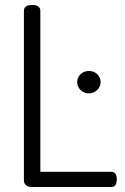

<svg xmlns="http://www.w3.org/2000/svg" viewBox="-20 -751 503 771"><path d="M427 0H106Q94 0 85 -7Q76 -14 76 -26V-707Q76 -731 109 -731Q142 -731 142 -707V-61H427Q449 -61 449 -31Q449 0 427 0ZM384 -421Q384 -403 370 -389.5Q356 -376 337 -376Q317 -376 303.5 -389.5Q290 -403 290 -421Q290 -440 303.5 -453Q317 -466 337 -466Q357 -466 370.5 -453Q384 -440 384 -421Z"/></svg>

Font: Dosis
Style: Book
Weight: 400
Designer: EdgarTolentino, PabloImpallari, IginoMarini
Foundry: EdgarTolentino, PabloImpallari, IginoMarini
Version: Version 1.007